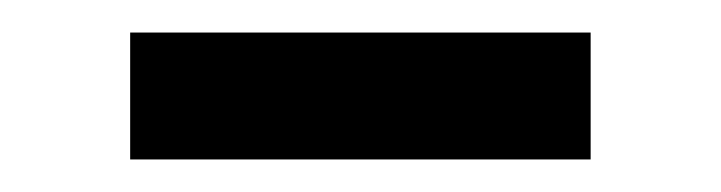

<svg xmlns="http://www.w3.org/2000/svg" viewBox="-20 -372 443 118"><path d="M60 -352H343V-274H60Z"/></svg>

Font: FiraGO
Style: Regular
Weight: 400
Designer: bBox Type
Foundry: bBox Type GmbH
Version: Version 1.001;April 20, 2020;FontCreator 12.0.0.2555 64-bit